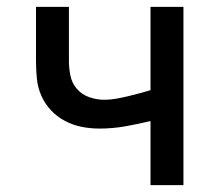

<svg xmlns="http://www.w3.org/2000/svg" viewBox="-20 -540 640 560"><path d="M419 0V-187Q382 -178 345 -171.5Q308 -165 270 -165Q244 -165 218.5 -170Q193 -175 170 -187Q147 -199 129 -218Q111 -237 100.5 -261Q90 -285 87.5 -311Q85 -337 85 -362V-520H181V-362Q181 -341 185.5 -319Q190 -297 204.5 -280.5Q219 -264 240.5 -256.5Q262 -249 284 -249Q301 -249 318 -252Q335 -255 352 -259Q369 -263 385.5 -267.5Q402 -272 419 -277V-520H515V0Z"/></svg>

Font: Zed Mono Medium Extended
Style: Regular
Weight: 500
Width: 7
Monospace: yes
Designer: Belleve Invis
Foundry: Belleve Invis
Version: Version 1.0.0; ttfautohint (v1.8.4)